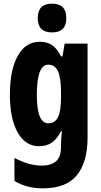

<svg xmlns="http://www.w3.org/2000/svg" viewBox="-20 -788 551 1048"><path d="M197 -560Q236 -560 263 -542.5Q290 -525 313 -480H321L333 -550H458V-37Q458 96 400 168Q342 240 214 240Q168 240 130.5 230Q93 220 59 200V74Q101 96 137.5 106Q174 116 210 116Q257 116 285 93Q313 70 313 14V6Q313 -11 314.5 -33Q316 -55 318 -72H313Q291 -29 263 -9.5Q235 10 193 10Q119 10 76.5 -65Q34 -140 34 -271Q34 -407 77 -483.5Q120 -560 197 -560ZM243 -435Q181 -435 181 -269Q181 -115 244 -115Q280 -115 296.5 -148.5Q313 -182 313 -254V-282Q313 -363 296.5 -399Q280 -435 243 -435ZM264 -768Q342 -768 342 -689Q342 -611 264 -611Q186 -611 186 -689Q186 -768 264 -768Z"/></svg>

Font: Noto Sans Lao ExtraCondensed ExtraBold
Style: Regular
Weight: 800
Width: 2
Designer: Monotype Design Team
Foundry: Monotype Imaging Inc.
Version: Version 2.003; ttfautohint (v1.8.4.7-5d5b)